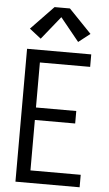

<svg xmlns="http://www.w3.org/2000/svg" viewBox="-63 -1018 602 1058"><g transform="rotate(5 237.5 -488.5)"><path d="M64 0V-735H419V-666H141V-417H364V-348H141V-69H419V0ZM134 -797 70 -847 195 -977H280L405 -847L341 -797L237 -925Z"/></g></svg>

Font: Iosevka QP
Style: Regular
Weight: 400
Designer: Belleve Invis
Foundry: Belleve Invis
Version: Version 20.0.0; ttfautohint (v1.8.4)